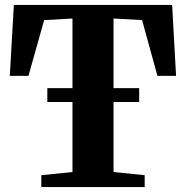

<svg xmlns="http://www.w3.org/2000/svg" viewBox="-20 -763 758 783"><path d="M275.5 -61.5V-687.5L160 -681L96 -453.5H20L36.5 -743H682L698 -453.5H622L559.5 -681L443 -687.5V-61.5L570 -48.5V0H148.5V-48.5ZM547.5 -403.5V-347H173V-403.5Z"/></svg>

Font: Merriweather 60pt ExtraBold
Style: Regular
Weight: 800
Version: Version 2.100